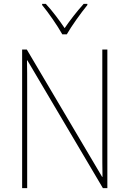

<svg xmlns="http://www.w3.org/2000/svg" viewBox="-20 -969 667 989"><path d="M301 -792H324C349 -836 396 -901 430 -943V-949H411C375 -909 340 -864 313 -824C286 -864 249 -914 216 -949H197V-943C228 -906 276 -837 301 -792ZM533 0V-714H507V-200C507 -160 507 -107 508 -58H506L118 -714H94V0H120V-519C120 -573 120 -612 119 -658H121L510 0Z"/></svg>

Font: Noto Sans Arabic SemCond Thin
Style: Regular
Weight: 100
Width: 4
Designer: Monotype Design Team, Nadine Chahine, Nizar Qandah and Khaled Hosny
Foundry: Monotype Imaging Inc.
Version: Version 2.012